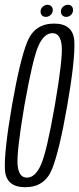

<svg xmlns="http://www.w3.org/2000/svg" viewBox="-23 -778 331 802"><path d="M82.5 4Q163.5 4 194 -70.8Q224.5 -145.5 258 -337.5Q291 -528 287.5 -603.8Q284 -679.5 203 -679.5Q122 -679.5 91.2 -604.2Q60.5 -529 27 -337.5Q-6 -146 -2.5 -71Q1 4 82.5 4ZM89.5 -36Q55 -36 50.5 -89.5Q46 -143 79 -337.5Q113.5 -532 137.2 -585.8Q161 -639.5 196 -639.5Q230 -639.5 234.8 -586Q239.5 -532.5 206 -337.5Q172 -143 148 -89.5Q124 -36 89.5 -36ZM168.5 -707.5Q179.5 -707.5 188.5 -715.5Q197.5 -723.5 197.5 -736Q197.5 -746 191.2 -752Q185 -758 176 -758Q164.5 -758 155.5 -750Q146.5 -742 146.5 -729.5Q146.5 -719.5 152.5 -713.5Q158.5 -707.5 168.5 -707.5ZM253 -707.5Q265 -707.5 273.5 -715.5Q282 -723.5 282 -736Q282 -746 276.2 -752Q270.5 -758 260.5 -758Q249.5 -758 240.5 -750Q231.5 -742 231.5 -729.5Q231.5 -719.5 237.8 -713.5Q244 -707.5 253 -707.5Z"/></svg>

Font: Anybody ExtraCondensed Light
Style: Italic
Weight: 300
Width: 2
Italic angle: -10°
Version: Version 1.113;gftools[0.9.25]